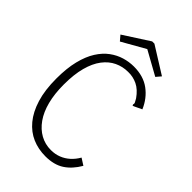

<svg xmlns="http://www.w3.org/2000/svg" viewBox="-235 -872 971 971"><g transform="rotate(45 250.0 -386.5)"><path d="M285 10Q234 10 191 -8.5Q148 -27 115.5 -66Q83 -105 64.5 -165Q46 -225 46 -308Q46 -381 59.5 -435.5Q73 -490 96.5 -527Q120 -564 150 -586Q180 -608 213.5 -618Q247 -628 281 -628Q349 -628 394.5 -594.5Q440 -561 464 -505L424 -486L416 -483L413 -489Q416 -496 413 -502Q410 -508 402 -522Q376 -559 345 -574Q314 -589 279 -588Q241 -588 207 -572Q173 -556 147.5 -522.5Q122 -489 108 -437Q94 -385 94 -313Q94 -246 107.5 -194Q121 -142 146.5 -106Q172 -70 206.5 -51Q241 -32 282 -32Q312 -32 337.5 -42Q363 -52 383.5 -70.5Q404 -89 419 -115L455 -92Q426 -42 386 -16Q346 10 285 10ZM141 -667 118 -694 256 -783H272L416 -693L394 -667L266 -738Z"/></g></svg>

Font: Inconsolata Light
Style: Regular
Weight: 300
Designer: Raph Levien, Cyreal, Brenton Simpson
Foundry: Raph Levien, Cyreal, Google
Version: Version 3.001